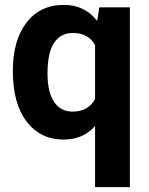

<svg xmlns="http://www.w3.org/2000/svg" viewBox="-20 -558 605 781"><path d="M32.2 -269Q32.2 -393.6 87.6 -465.8Q143.1 -538.1 239.7 -538.1Q324.7 -538.1 375 -473.1L384.3 -528.3H508.3V203.1H366.7V-45.4Q317.9 9.8 238.8 9.8Q144.5 9.8 88.4 -63.5Q32.2 -136.7 32.2 -269ZM173.3 -258.8Q173.3 -183.1 200 -143.6Q226.6 -104 274.9 -104Q339.8 -104 366.7 -155.8V-374Q340.3 -423.8 275.9 -423.8Q227.1 -423.8 200.2 -384.3Q173.3 -344.7 173.3 -258.8Z"/></svg>

Font: Roboto
Style: Bold
Weight: 700
Designer: Google
Version: Version 2.134; 2016; ttfautohint (v1.6)